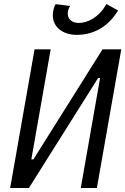

<svg xmlns="http://www.w3.org/2000/svg" viewBox="-20 -940 626 960"><path d="M30.8 0H124.5L470.7 -550.3H480.5L383.8 0H464.4L586.4 -693.4H492.7L147 -143.1H136.7L233.4 -693.4H152.8ZM365.7 -765.6C432.1 -765.6 510.3 -794.4 564 -877.9L570.3 -887.7L512.2 -919.9L507.3 -911.6C473.6 -855 419.4 -825.2 374.5 -825.2C341.3 -825.2 320.3 -842.8 318.8 -869.1C317.9 -881.8 322.8 -898.4 330.6 -910.2L257.8 -919.4C247.6 -899.9 243.2 -878.4 244.1 -859.4C246.6 -803.7 293.5 -765.6 365.7 -765.6Z"/></svg>

Font: Cascadia Mono NF SemiLight
Style: Italic
Weight: 350
Italic angle: -10°
Monospace: yes
Designer: Aaron Bell
Foundry: Saja Typeworks
Version: Version 2404.023